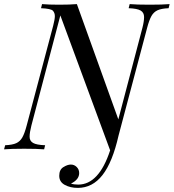

<svg xmlns="http://www.w3.org/2000/svg" viewBox="-53 -728 847 936"><path d="M333 115.7Q333 147.5 293 167Q307.6 171.9 328.1 171.9Q429.2 171.9 483.9 4.9L241.2 -652.8L100.1 -116.2Q91.3 -82 91.3 -61.5Q91.3 -41 108.2 -31.2Q125 -21.5 167 -20L162.1 0Q127.9 -2.9 64.9 -2.9Q2 -2.9 -33.2 0L-27.8 -20Q7.3 -21.5 26.1 -30Q44.9 -38.6 55.9 -58.1Q66.9 -77.6 77.1 -116.2L206.1 -602.1Q214.4 -633.8 214.4 -649.4Q214.4 -665 205.1 -675.5Q195.8 -686 147 -688L151.9 -708Q183.6 -705.1 235.4 -705.1Q287.1 -705.1 321.8 -708L523.9 -146L641.1 -591.8Q649.4 -623.5 649.4 -645Q649.4 -666.5 632.8 -676.5Q616.2 -686.5 574.2 -688L579.1 -708Q613.3 -705.1 676.3 -705.1Q739.3 -705.1 773.9 -708L769 -688Q733.9 -686.5 715.1 -678Q696.3 -669.4 685.3 -649.9Q674.3 -630.4 664.1 -591.8L524.9 -66.9Q495.6 62.5 446.8 125.2Q397.9 188 326.2 188Q289.6 188 262.7 173.3Q235.8 158.7 235.8 128.9Q235.8 99.1 255.9 86.7Q275.9 74.2 292.5 74.2Q309.1 74.2 321 86.2Q333 98.1 333 115.7Z"/></svg>

Font: PlayfairDisplaySC-Italic
Style: Italic
Weight: 400
Italic angle: -14°
Designer: Claus Eggers Sørensen
Foundry: Claus Eggers Sørensen
Version: Version 1.004;PS 001.004;hotconv 1.0.70;makeotf.lib2.5.58329